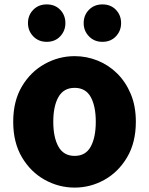

<svg xmlns="http://www.w3.org/2000/svg" viewBox="-20 -838 677 872"><path d="M319 14Q247 14 183 -21.5Q119 -57 79.5 -124Q40 -191 40 -285Q40 -379 79.5 -445.5Q119 -512 183 -547.5Q247 -583 319 -583Q373 -583 423 -563Q473 -543 512 -504.5Q551 -466 574 -411Q597 -356 597 -285Q597 -191 557.5 -124Q518 -57 454.5 -21.5Q391 14 319 14ZM319 -130Q369 -130 392 -172Q415 -214 415 -285Q415 -356 392 -397.5Q369 -439 319 -439Q269 -439 245.5 -397.5Q222 -356 222 -285Q222 -214 245.5 -172Q269 -130 319 -130ZM192 -648Q155 -648 131 -673Q107 -698 107 -733Q107 -769 131 -793.5Q155 -818 192 -818Q230 -818 253.5 -793.5Q277 -769 277 -733Q277 -698 253.5 -673Q230 -648 192 -648ZM445 -648Q408 -648 384 -673Q360 -698 360 -733Q360 -769 384 -793.5Q408 -818 445 -818Q483 -818 506.5 -793.5Q530 -769 530 -733Q530 -698 506.5 -673Q483 -648 445 -648Z"/></svg>

Font: Source Han Sans CN Heavy
Style: Regular
Weight: 900
Designer: Ryoko NISHIZUKA 西塚涼子 (kana, bopomofo & ideographs); Paul D. Hunt (Latin, Greek & Cyrillic); Sandoll Communications 산돌커뮤니
Foundry: Adobe
Version: Version 2.000;hotconv 1.0.107;makeotfexe 2.5.65593